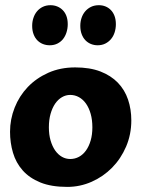

<svg xmlns="http://www.w3.org/2000/svg" viewBox="-20 -714 553 746"><path d="M19 -202.1Q19 -250.5 36.9 -295.7Q54.7 -340.8 87.6 -375.5Q120.6 -410.2 167.5 -431.2Q214.4 -452.1 272 -452.1Q329.1 -452.1 370.1 -436.3Q411.1 -420.4 438 -392.6Q464.8 -364.7 477.5 -327.1Q490.2 -289.6 490.2 -246.1Q490.2 -191.9 470 -144.5Q449.7 -97.2 415.5 -62.5Q381.3 -27.8 336.2 -7.8Q291 12.2 241.2 12.2Q179.2 12.2 136.7 -5.1Q94.2 -22.5 68.1 -52Q42 -81.5 30.5 -120.4Q19 -159.2 19 -202.1ZM169.9 -219.2Q169.9 -190.9 176.5 -168.2Q183.1 -145.5 194.3 -129.4Q205.6 -113.3 220.7 -104.7Q235.8 -96.2 252.9 -96.2Q271 -96.2 286.9 -104.7Q302.7 -113.3 314.2 -129.4Q325.7 -145.5 332.3 -168.2Q338.9 -190.9 338.9 -219.2Q338.9 -248.5 332.3 -271.7Q325.7 -294.9 314.2 -311.3Q302.7 -327.6 286.9 -336.4Q271 -345.2 252.9 -345.2Q235.8 -345.2 220.7 -336.4Q205.6 -327.6 194.3 -311.3Q183.1 -294.9 176.5 -271.7Q169.9 -248.5 169.9 -219.2ZM173.3 -538.1Q159.2 -538.1 146.7 -543Q134.3 -547.9 125 -557.4Q115.7 -566.9 110.4 -581.1Q105 -595.2 105 -613.8Q105 -629.9 109.9 -644.5Q114.7 -659.2 124 -670.2Q133.3 -681.2 146.5 -687.5Q159.7 -693.8 176.3 -693.8Q189.9 -693.8 202.1 -689Q214.4 -684.1 223.6 -674.8Q232.9 -665.5 238 -651.9Q243.2 -638.2 243.2 -620.1Q243.2 -603.5 238.5 -588.6Q233.9 -573.7 225.1 -562.5Q216.3 -551.3 203.1 -544.7Q189.9 -538.1 173.3 -538.1ZM359.4 -538.1Q345.7 -538.1 333.5 -543Q321.3 -547.9 312 -557.4Q302.7 -566.9 297.4 -581.1Q292 -595.2 292 -613.8Q292 -629.9 296.9 -644.5Q301.8 -659.2 311.3 -670.2Q320.8 -681.2 334 -687.5Q347.2 -693.8 364.3 -693.8Q377.9 -693.8 389.9 -689Q401.9 -684.1 410.9 -674.8Q419.9 -665.5 425 -651.9Q430.2 -638.2 430.2 -620.1Q430.2 -603.5 425.5 -588.6Q420.9 -573.7 411.6 -562.5Q402.3 -551.3 389.2 -544.7Q376 -538.1 359.4 -538.1Z"/></svg>

Font: Simonetta
Style: Black
Weight: 900
Designer: Gayaneh Bagdasaryan
Foundry: Brownfox
Version: Version 1.002